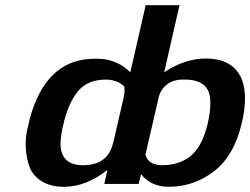

<svg xmlns="http://www.w3.org/2000/svg" viewBox="-20 -707 962 738"><path d="M89 -226Q89 -227 94 -249Q155 -476 335 -481Q350 -482 376 -480Q437 -473 481 -429L540 -687H670L611 -429Q690 -482 771 -482Q872 -482 907 -408Q935 -344 910 -237Q881 -109 803 -49Q725 11 629 11Q560 11 522 -38L513 0H381L388 -32L393 -54Q311 11 226 11Q174 11 140 -10.5Q106 -32 93.5 -65.5Q81 -99 79 -141.5Q77 -184 89 -226ZM223 -226Q221 -219 219 -209Q211 -167 213 -143Q220 -72 299 -72Q387 -72 411 -144L418 -170L456 -335Q460 -352 458 -374Q431 -401 386 -401Q314 -401 277 -353Q240 -305 223 -226ZM539 -112Q550 -72 604 -72Q663 -72 706 -102Q748 -133 769.5 -200.5Q791 -268 788 -324Q784 -398 697 -401H676Q640 -399 616.5 -378Q593 -357 587 -320Z"/></svg>

Font: Coval
Style: ExtraBold Italic
Weight: 800
Foundry: Context Ltd
Version: Version 001.000